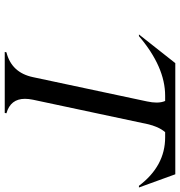

<svg xmlns="http://www.w3.org/2000/svg" viewBox="6 -784 777 830"><g transform="rotate(90 395.0 -368.5)"><path d="M204.1 0 205.6 -7.3Q293.5 -29.3 313 -122.1L418 -615.2Q422.9 -638.2 422.9 -656.2Q422.9 -677.7 416 -693.4H393.6Q268.6 -693.4 135.7 -580.1H128.4L252.4 -737.3H732.9L790 -580.1H782.7Q697.3 -693.4 573.2 -693.4H550.8Q526.4 -665 515.6 -615.2L410.6 -122.1Q406.7 -103 406.7 -87.4Q406.7 -24.9 469.2 -7.3L467.8 0Z"/></g></svg>

Font: Modern Antiqua
Style: Book Oblique
Weight: 400
Italic angle: -12°
Designer: Wojciech Kalinowski "wmk69" (wmk69@o2.pl)
Foundry: Wojciech Kalinowski "wmk69" (wmk69@o2.pl)
Version: Version 3.1.0; 2021-05-28